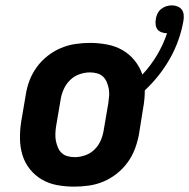

<svg xmlns="http://www.w3.org/2000/svg" viewBox="-20 -688 705 716"><path d="M257 8Q225 8 194 2.5Q163 -3 137 -18Q111 -33 92 -56.5Q73 -80 64 -109Q55 -138 54.5 -170Q54 -202 59 -234L76 -334Q80 -361 90 -387.5Q100 -414 117 -437.5Q134 -461 157.5 -479.5Q181 -498 207.5 -509Q234 -520 261.5 -524Q289 -528 316 -528Q348 -528 379.5 -522Q411 -516 437 -501Q463 -486 482 -462.5Q501 -439 511 -410Q542 -443 565.5 -482.5Q589 -522 603 -564Q593 -564 583 -567.5Q573 -571 567.5 -578Q562 -585 560.5 -595.5Q559 -606 561 -616Q562 -626 567 -636.5Q572 -647 580.5 -654Q589 -661 599.5 -664.5Q610 -668 621 -668Q632 -668 642 -664Q652 -660 658 -652Q664 -644 665 -632.5Q666 -621 664 -610Q658 -575 645.5 -539.5Q633 -504 614.5 -471Q596 -438 572 -407.5Q548 -377 520 -351Q520 -335 518.5 -318.5Q517 -302 514 -286L498 -186Q493 -159 483 -132.5Q473 -106 456 -82.5Q439 -59 415.5 -40.5Q392 -22 366 -11Q340 0 312 4Q284 8 257 8ZM259 -102Q278 -102 298 -109Q318 -116 333 -131Q348 -146 356 -165Q364 -184 367 -204L384 -304Q386 -317 387 -331Q388 -345 385.5 -357.5Q383 -370 378 -382Q373 -394 364 -402.5Q355 -411 342 -414.5Q329 -418 315 -418Q296 -418 276 -411Q256 -404 241 -389Q226 -374 217.5 -355Q209 -336 206 -316L189 -216Q187 -203 186.5 -189Q186 -175 188.5 -162.5Q191 -150 196 -138Q201 -126 210 -117.5Q219 -109 232 -105.5Q245 -102 259 -102Z"/></svg>

Font: Iosevka Etoile Extrabold
Style: Italic
Weight: 800
Italic angle: -9°
Designer: Belleve Invis
Foundry: Belleve Invis
Version: Version 22.1.2; ttfautohint (v1.8.4)